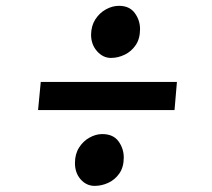

<svg xmlns="http://www.w3.org/2000/svg" viewBox="-20 -642 709 643"><path d="M116.5 -367.5H572.5L564.5 -273.5H107.5ZM231 -96Q231 -126 244.8 -147.8Q258.5 -169.5 279.8 -181.2Q301 -193 322.5 -193Q359 -193 376.8 -168.8Q394.5 -144.5 394.5 -114.5Q394.5 -82.5 379.8 -61.2Q365 -40 342.8 -29.8Q320.5 -19.5 297 -19.5Q269.5 -19.5 250.2 -41.2Q231 -63 231 -96ZM351.5 -448Q325 -448 305 -470.5Q285 -493 285 -526Q285.5 -556 299.5 -577.5Q313.5 -599 335 -610.8Q356.5 -622.5 378.5 -622.5Q413.5 -622.5 431.2 -598.5Q449 -574.5 449 -544.5Q449 -512.5 434.5 -491Q420 -469.5 397.5 -458.8Q375 -448 351.5 -448Z"/></svg>

Font: Merriweather 20pt Black
Style: Italic
Weight: 900
Italic angle: -7.8°
Version: Version 2.101